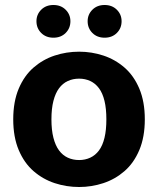

<svg xmlns="http://www.w3.org/2000/svg" viewBox="-20 -738 632 769"><path d="M297 11Q246 11 199 -4.5Q152 -20 114.5 -52.5Q77 -85 55 -137Q33 -189 33 -260Q33 -331 55 -383Q77 -435 114.5 -467.5Q152 -500 199 -515.5Q246 -531 297 -531Q347 -531 394 -515.5Q441 -500 478.5 -467.5Q516 -435 538 -383Q560 -331 560 -260Q560 -189 538 -137Q516 -85 478.5 -52.5Q441 -20 394 -4.5Q347 11 297 11ZM297 -97Q321 -97 341.5 -106.5Q362 -116 376.5 -135.5Q391 -155 398.5 -186Q406 -217 406 -260Q406 -303 398.5 -334Q391 -365 376.5 -384.5Q362 -404 341.5 -413.5Q321 -423 297 -423Q272 -423 251.5 -413.5Q231 -404 216.5 -384.5Q202 -365 194 -334Q186 -303 186 -260Q186 -217 194 -186Q202 -155 216.5 -135.5Q231 -116 251.5 -106.5Q272 -97 297 -97ZM194 -587Q164 -587 145 -606Q126 -625 126 -653Q126 -680 145 -699Q164 -718 194 -718Q224 -718 243 -699Q262 -680 262 -653Q262 -625 243 -606Q224 -587 194 -587ZM399 -587Q369 -587 350 -606Q331 -625 331 -653Q331 -680 350 -699Q369 -718 399 -718Q429 -718 448 -699Q467 -680 467 -653Q467 -625 448 -606Q429 -587 399 -587Z"/></svg>

Font: Murecho Thin SemiBold
Style: Regular
Weight: 600
Version: Version 1.010